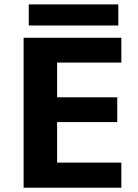

<svg xmlns="http://www.w3.org/2000/svg" viewBox="-20 -873 641 893"><path d="M544.4 -116.7V0H89.8V-697.3H544.4V-582H245.6V-420.4H525.4V-305.2H245.6V-116.7ZM113.8 -852.5H530.3V-754.4H113.8Z"/></svg>

Font: Lunasima
Style: Bold
Weight: 700
Designer: The DocRepair Project, Monotype Design Team
Foundry: Google
Version: Version 2.009